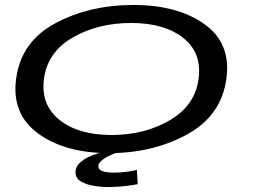

<svg xmlns="http://www.w3.org/2000/svg" viewBox="-20 -611 1022 773"><path d="M419.5 5.5Q242.5 5.5 134 -73.2Q25.5 -152 45 -294.5Q65 -443.5 202.5 -517.2Q340 -591 517.5 -591Q694 -591 802.5 -514.2Q911 -437.5 891.5 -294.5Q871.5 -146 734 -70.2Q596.5 5.5 419.5 5.5ZM429 -67.5Q562 -67.5 663.5 -126.8Q765 -186 779.5 -293.5Q793.5 -398.5 717.5 -458.5Q641.5 -518.5 508 -518.5Q374.5 -518.5 273 -460.2Q171.5 -402 157 -293.5Q143.5 -189.5 219.2 -128.5Q295 -67.5 429 -67.5ZM417 142Q387.5 142 356.8 137Q326 132 305 119Q284 106 284 82.5Q284 62 299.2 46.8Q314.5 31.5 335.8 21.5Q357 11.5 375.5 6.2Q394 1 401 0H461Q457 1 443.5 6Q430 11 414.2 18.8Q398.5 26.5 387.2 36.8Q376 47 376 58.5Q376 72.5 392.8 78.2Q409.5 84 438 84Q462 84 489.2 80.8Q516.5 77.5 531 72.5L534.5 130.5Q524 133 488.8 137.5Q453.5 142 417 142Z"/></svg>

Font: Anybody UltraExpanded Regular
Style: Italic
Weight: 400
Width: 9
Italic angle: -10°
Designer: Tyler Finck
Foundry: Etcetera Type Company
Version: Version 1.010; ttfautohint (v1.8.3) -l 8 -r 50 -G 200 -x 14 